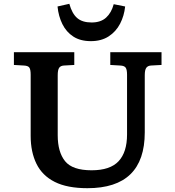

<svg xmlns="http://www.w3.org/2000/svg" viewBox="-20 -974 919 1008"><path d="M439 14Q333 14 267.5 -19Q202 -52 171.5 -114Q141 -176 141 -261V-582Q141 -608 134.5 -618.5Q128 -629 105 -630L53 -633V-700H370V-633L316 -630Q298 -629 290.5 -618Q283 -607 283 -579V-264Q283 -176 321.5 -128Q360 -80 461 -80Q558 -80 602.5 -127.5Q647 -175 647 -268V-582Q647 -608 640 -618.5Q633 -629 611 -630L559 -633V-700H828V-633L773 -630Q756 -629 748 -618Q740 -607 740 -579V-279Q740 14 439 14ZM457 -758Q402 -758 365 -782Q328 -806 307.5 -847.5Q287 -889 282 -940L344 -954Q358 -903 385 -879.5Q412 -856 461 -856Q509 -856 537 -881.5Q565 -907 577 -952L637 -940Q632 -891 610.5 -849.5Q589 -808 550.5 -783Q512 -758 457 -758Z"/></svg>

Font: Literata 7pt SemiBold
Style: Regular
Weight: 600
Designer: Latin by Veronika Burian and Jose Scaglione. Greek by Irene Vlachou. Cyrillic by Vera Evstafieva.
Foundry: TypeTogether
Version: Version 3.002